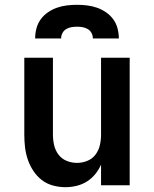

<svg xmlns="http://www.w3.org/2000/svg" viewBox="-20 -770 640 798"><path d="M252 8Q226 8 200 1Q174 -6 153.5 -22Q133 -38 118.5 -60Q104 -82 95.5 -107Q87 -132 84 -158Q81 -184 81 -210V-530H200V-210Q200 -188 205 -166.5Q210 -145 223 -127.5Q236 -110 257 -101.5Q278 -93 300 -93Q322 -93 343 -101.5Q364 -110 377 -127.5Q390 -145 395 -166.5Q400 -188 400 -210V-530H519V0H400V-86Q391 -65 376 -46.5Q361 -28 341 -15.5Q321 -3 298 2.5Q275 8 252 8ZM126 -610Q126 -631 131.5 -652Q137 -673 149.5 -690Q162 -707 179.5 -719Q197 -731 217 -738Q237 -745 258 -747.5Q279 -750 300 -750Q321 -750 342 -747.5Q363 -745 383 -738Q403 -731 420.5 -719Q438 -707 450.5 -690Q463 -673 468.5 -652Q474 -631 474 -610H366Q366 -622 360.5 -632.5Q355 -643 345 -649Q335 -655 323.5 -657Q312 -659 300 -659Q288 -659 276.5 -657Q265 -655 255 -649Q245 -643 239.5 -632.5Q234 -622 234 -610Z"/></svg>

Font: Iosevka Curly Extended
Style: Bold
Weight: 700
Width: 7
Monospace: yes
Designer: Belleve Invis
Foundry: Belleve Invis
Version: Version 11.1.0; ttfautohint (v1.8.3)